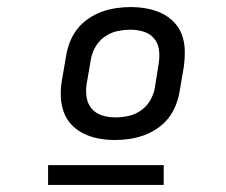

<svg xmlns="http://www.w3.org/2000/svg" viewBox="-20 -713 640 543"><path d="M305 -317Q282 -317 260 -321Q238 -325 218 -334.5Q198 -344 183 -359.5Q168 -375 160.5 -395.5Q153 -416 152 -439Q151 -462 155 -485L167 -555Q170 -575 178 -595Q186 -615 199 -631.5Q212 -648 230.5 -660.5Q249 -673 268.5 -680Q288 -687 308.5 -690Q329 -693 349 -693Q372 -693 394.5 -689Q417 -685 437 -675.5Q457 -666 472 -650.5Q487 -635 494.5 -614.5Q502 -594 502.5 -571Q503 -548 500 -525L488 -455Q485 -435 477 -415Q469 -395 456 -378.5Q443 -362 424.5 -349.5Q406 -337 386 -330Q366 -323 345.5 -320Q325 -317 305 -317ZM306 -381Q324 -381 343 -385Q362 -389 378.5 -400.5Q395 -412 405 -429.5Q415 -447 418 -465L429 -535Q432 -554 429.5 -572.5Q427 -591 415.5 -604.5Q404 -618 386 -623.5Q368 -629 349 -629Q331 -629 312 -625Q293 -621 276.5 -609.5Q260 -598 250 -580.5Q240 -563 237 -545L225 -475Q222 -456 225 -437.5Q228 -419 239.5 -405.5Q251 -392 269 -386.5Q287 -381 306 -381ZM443 -190H116V-246H443Z"/></svg>

Font: Iosevka Extended
Style: Italic
Weight: 400
Width: 7
Italic angle: -9°
Monospace: yes
Designer: Belleve Invis
Foundry: Belleve Invis
Version: Version 32.5.0; ttfautohint (v1.8.4)